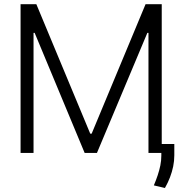

<svg xmlns="http://www.w3.org/2000/svg" viewBox="-20 -748 892 939"><path d="M80.6 -727.5H157.7L421.4 -94.2H428.2L691.9 -727.5H771V0H706.1V-587.4H700.7L454.1 0H394L149.4 -587.4H144V0H80.6ZM832.5 -43.9V11.2Q832.5 39.6 826.9 66.4Q821.3 93.3 811.3 119.4Q801.3 145.5 786.6 171.4L732.4 158.7Q743.2 133.3 751.2 109.1Q759.3 85 764.2 61Q769 37.1 769 12.7V-43.9Z"/></svg>

Font: Inter Tight Light
Style: Regular
Weight: 300
Designer: Rasmus Andersson
Foundry: rsms
Version: Version 3.004